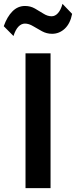

<svg xmlns="http://www.w3.org/2000/svg" viewBox="-44 -977 395 997"><path d="M88.5 0V-700H218.5V0ZM26 -790 -24.5 -841Q-7 -890.5 20.8 -918.2Q48.5 -946 86 -946Q114 -946 137.2 -932.8Q160.5 -919.5 181.8 -906Q203 -892.5 224 -892.5Q242.5 -892.5 257.2 -909Q272 -925.5 280.5 -957L330.5 -905Q321 -855 292.5 -828.2Q264 -801.5 226.5 -801.5Q198.5 -801.5 174 -814.8Q149.5 -828 127.8 -841.2Q106 -854.5 85.5 -854.5Q67 -854.5 51.8 -838.8Q36.5 -823 26 -790Z"/></svg>

Font: Geologica Medium
Style: Regular
Weight: 500
Designer: Sindre Bremnes, Frode Helland
Foundry: Monokrom Skriftforlag AS
Version: Version 1.010;gftools[0.9.28]